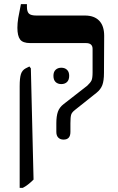

<svg xmlns="http://www.w3.org/2000/svg" viewBox="-20 -667 568 927"><path d="M252 -30V-72Q252 -106 259.5 -127.5Q267 -149 288 -165L401 -253Q417 -268 422 -279Q427 -290 427 -318V-431Q427 -459 395 -459H126Q90 -459 77 -476.5Q64 -494 64 -533Q64 -555 68 -579.5Q72 -604 81 -647H110V-634Q110 -611 119.5 -601.5Q129 -592 156 -592H390Q435 -592 459 -567Q483 -542 483 -494L482 -315Q482 -277 474 -256Q466 -235 446 -219L343 -137Q327 -125 323.5 -113Q320 -101 320 -72V-30Q320 7 287 7Q271 7 261.5 -2.5Q252 -12 252 -30ZM75 -251Q75 -290 81 -309Q87 -328 104 -337L122 -346L129 -337L142 200Q114 228 90 240H75ZM276 -340Q293 -340 303.5 -330Q314 -320 314 -301Q314 -281 303.5 -271Q293 -261 276 -261Q259 -261 248.5 -271Q238 -281 238 -301Q238 -320 248.5 -330Q259 -340 276 -340Z"/></svg>

Font: Noto Serif Hebrew SemiBold
Style: Regular
Weight: 600
Designer: Monotype Design Team
Foundry: Monotype Imaging Inc.
Version: Version 1.000